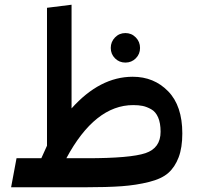

<svg xmlns="http://www.w3.org/2000/svg" viewBox="-20 -793 844 813"><path d="M542 -468Q632 -468 692 -406.5Q752 -345 752 -228Q752 -168 736.5 -127Q721 -86 693 -61Q665 -36 611 -22.5Q557 -9 495.5 -4.5Q434 0 337 0H27L50 -123H155L179 -176V-760L283 -773V-334Q403 -468 542 -468ZM555 -546Q537 -528 511 -528Q485 -528 467 -546Q449 -564 449 -590Q449 -616 467 -634.5Q485 -653 511 -653Q537 -653 555 -634.5Q573 -616 573 -590Q573 -564 555 -546ZM348 -123Q532 -123 596 -144.5Q660 -166 660 -235Q660 -272 649.5 -296Q639 -320 620 -330.5Q601 -341 584 -344.5Q567 -348 544 -348Q382 -348 261 -123Z"/></svg>

Font: FiraGO Medium
Style: Regular
Weight: 500
Designer: bBox Type
Foundry: bBox Type GmbH
Version: Version 1.001;PS 001.001;hotconv 1.0.88;makeotf.lib2.5.64775